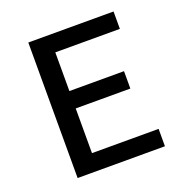

<svg xmlns="http://www.w3.org/2000/svg" viewBox="-120 -763 839 872"><g transform="rotate(-20 300.0 -327.5)"><path d="M109 0V-655H521V-571H209V-384H473V-300H209V-84H531V0Z"/></g></svg>

Font: SauceCodePro Nerd Font Mono
Style: Regular
Weight: 500
Monospace: yes
Designer: Paul D. Hunt, Teo Tuominen
Foundry: Adobe Systems Incorporated
Version: Version 2.030;PS 1.000;hotconv 16.6.51;makeotf.lib2.5.65220;